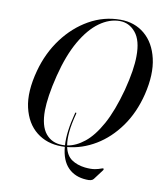

<svg xmlns="http://www.w3.org/2000/svg" viewBox="-94 -787 877 1026"><g transform="rotate(10 345.0 -274.5)"><path d="M476.5 -711Q553.5 -711 608 -665.5Q662.5 -620 681.8 -537Q701 -454 674 -342Q648.5 -238.5 594 -162.5Q539.5 -86.5 466.8 -42.8Q394 1 313.5 8.5Q323.5 54 353.2 74.2Q383 94.5 425.5 99.5Q459.5 103 480.2 99Q501 95 511.5 90.5Q522 86 525 88.5Q528 91 524.5 97L483.5 151.5Q474 164.5 444 162Q382.5 159 345 121Q307.5 83 301 9.5Q291.5 10 282.5 10Q203 10 146.8 -34.5Q90.5 -79 71.2 -162.8Q52 -246.5 84 -364.5Q111 -464.5 169.2 -542.8Q227.5 -621 306.8 -666Q386 -711 476.5 -711ZM285.5 2Q293 2 300.5 1.5Q298 -34.5 303.8 -79Q309.5 -123.5 323.5 -176Q324.5 -182 328.5 -181Q331.5 -180 330 -174.5Q314.5 -116.5 310.5 -73.5Q306.5 -30.5 312 0Q359 -7 405 -43.8Q451 -80.5 491.8 -154.2Q532.5 -228 564.5 -346.5Q579.5 -405 586.8 -451.5Q594 -498 594 -533.5Q595 -619.5 560 -661.5Q525 -703.5 474 -703.5Q418 -703.5 364.2 -664.8Q310.5 -626 266 -549Q221.5 -472 192.5 -356.5Q177 -294.5 170 -247.2Q163 -200 162.5 -164.5Q162 -79.5 195.5 -38.8Q229 2 285.5 2Z"/></g></svg>

Font: Fraunces 144pt S000
Style: Italic
Weight: 400
Italic angle: -16°
Version: Version 1.000; ttfautohint (v1.8.3)